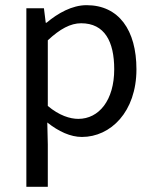

<svg xmlns="http://www.w3.org/2000/svg" viewBox="-20 -518 595 743"><path d="M82 205H165V41L163 -44C207 -9 253 12 297 12C408 12 508 -85 508 -250C508 -401 440 -498 315 -498C259 -498 204 -467 160 -430H157L150 -486H82ZM283 -58C251 -58 209 -71 165 -108V-362C212 -406 253 -428 294 -428C385 -428 422 -357 422 -250C422 -130 363 -58 283 -58Z"/></svg>

Font: SSansPro
Style: Regular
Weight: 400
Designer: Paul D. Hunt
Foundry: Adobe Systems Incorporated
Version: Version 3.006;hotconv 1.0.111;makeotfexe 2.5.65597